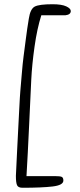

<svg xmlns="http://www.w3.org/2000/svg" viewBox="-20 -865 379 906"><path d="M175 -793Q155 -730 143 -645Q131 -560 127.5 -488.5Q124 -417 117.5 -275.5Q111 -134 105 -34H239Q265 -34 272 -30Q279 -26 279 -13Q279 9 228 15Q177 21 86 21Q66 21 60.5 9Q55 -3 55 -35Q56 -57 60.5 -149Q65 -241 66 -257.5Q67 -274 70.5 -344.5Q74 -415 76 -436Q78 -457 82.5 -512.5Q87 -568 91.5 -601Q96 -634 102 -681.5Q108 -729 116 -777Q123 -823 144 -834Q165 -845 228 -845Q271 -845 292.5 -835Q314 -825 314 -813Q314 -796 289 -793Z"/></svg>

Font: Bonbon
Style: Regular
Weight: 400
Designer: Ksenia Erulevich
Foundry: Cyreal (www.cyreal.org)
Version: Version 1.000